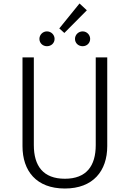

<svg xmlns="http://www.w3.org/2000/svg" viewBox="-20 -1069 744 1101"><path d="M436 -1049 320 -906 349 -880 478 -1010ZM249 -889C225 -889 206 -869 206 -846C206 -822 225 -804 249 -804C274 -804 293 -822 293 -846C293 -869 274 -889 249 -889ZM454 -889C429 -889 410 -869 410 -846C410 -822 429 -804 454 -804C478 -804 497 -822 497 -846C497 -869 478 -889 454 -889ZM595 -740H529V-237C529 -118 476 -44 352 -44C228 -44 174 -117 174 -237V-740H109V-231C109 -89 188 12 352 12C514 12 595 -89 595 -231Z"/></svg>

Font: Glow Sans SC Normal
Style: Regular
Weight: 400
Designer: Ryoko NISHIZUKA (kana, bopomofo & ideographs); Paul D. Hunt (Latin, Greek & Cyrillic); Sandoll Communications, Soo-young
Version: Version 0.93